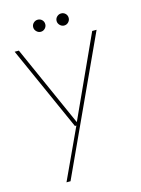

<svg xmlns="http://www.w3.org/2000/svg" viewBox="-129 -722 743 1014"><g transform="rotate(-15 243.0 -214.5)"><path d="M105 220 233 -56H225L19 -517H42L240 -73L443 -517H467L127 220ZM180 -583Q167 -583 157 -593Q147 -603 147 -616Q147 -630 157 -639.5Q167 -649 180 -649Q194 -649 203.5 -639.5Q213 -630 213 -616Q213 -603 203.5 -593Q194 -583 180 -583ZM308 -583Q295 -583 285 -593Q275 -603 275 -616Q275 -630 285 -639.5Q295 -649 308 -649Q322 -649 331.5 -639.5Q341 -630 341 -616Q341 -603 331.5 -593Q322 -583 308 -583Z"/></g></svg>

Font: DM Sans 11pt Thin
Style: Regular
Weight: 250
Version: Version 4.004;gftools[0.9.30]